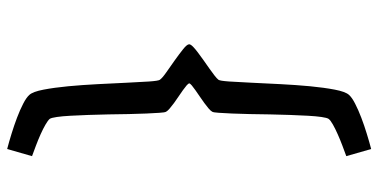

<svg xmlns="http://www.w3.org/2000/svg" viewBox="-276 -564 1041 528"><g transform="rotate(-90 244.0 -300.5)"><path d="M78.1 131.8Q90.3 127.4 106.4 121.3Q122.6 115.2 137.9 108.4Q153.3 101.6 165 95Q176.8 88.4 180.7 83Q183.6 78.6 185.8 63.5Q188 48.3 189.2 26.1Q190.4 3.9 191.4 -23.2Q192.4 -50.3 192.9 -78.4Q193.4 -106.4 193.8 -133.5Q194.3 -160.6 195.3 -182.4Q196.3 -204.1 197.3 -218.8Q198.2 -233.4 200.2 -236.8Q202.6 -241.2 209.2 -246.8Q215.8 -252.4 224.1 -258.5Q232.4 -264.6 241.9 -271Q251.5 -277.3 259.3 -283Q267.1 -288.6 272.5 -293Q277.8 -297.4 278.3 -300.3Q277.8 -302.7 272.5 -307.4Q267.1 -312 259.3 -317.6Q251.5 -323.2 241.9 -329.6Q232.4 -335.9 224.1 -342Q215.8 -348.1 209.2 -353.8Q202.6 -359.4 200.2 -363.8Q198.2 -367.2 197.3 -381.8Q196.3 -396.5 195.3 -418.2Q194.3 -439.9 193.8 -467Q193.4 -494.1 192.9 -522.2Q192.4 -550.3 191.4 -577.4Q190.4 -604.5 189.2 -626.7Q188 -648.9 185.8 -664.1Q183.6 -679.2 180.7 -683.6Q176.8 -688.5 165 -695.3Q153.3 -702.1 137.9 -709Q122.6 -715.8 106.4 -721.9Q90.3 -728 78.1 -732.4L97.7 -800.8Q116.7 -795.9 139.6 -788.8Q162.6 -781.7 183.8 -773.7Q205.1 -765.6 222.2 -756.8Q239.3 -748 246.6 -739.7Q255.4 -730 261 -700.7Q266.6 -671.4 270.3 -632.8Q273.9 -594.2 276.1 -551.5Q278.3 -508.8 280 -472.2Q281.7 -435.5 283.4 -410.2Q285.2 -384.8 288.1 -380.9Q293 -374 308.8 -363Q324.7 -352.1 341.8 -339.8Q358.9 -327.6 372.3 -316.9Q385.7 -306.2 385.7 -300.3Q385.7 -296.4 379.4 -290Q373 -283.7 363.3 -276.4Q353.5 -269 341.8 -260.7Q330.1 -252.4 319.3 -244.9Q308.6 -237.3 300 -230.7Q291.5 -224.1 288.1 -219.7Q285.2 -215.8 283.4 -190.4Q281.7 -165 280 -128.4Q278.3 -91.8 276.1 -49.1Q273.9 -6.3 270.3 32.2Q266.6 70.8 261 100.1Q255.4 129.4 246.6 139.2Q239.3 147.5 222.2 156.2Q205.1 165 183.8 173.1Q162.6 181.2 139.6 188.2Q116.7 195.3 97.7 200.2Z"/></g></svg>

Font: Andika New Basic
Style: Regular
Weight: 400
Designer: Victor Gaultney, Annie Olsen, Julie Remington, Don Collingsworth, Eric Hays
Foundry: SIL International
Version: Version 5.500; ttfautohint (v1.8.3)